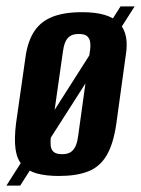

<svg xmlns="http://www.w3.org/2000/svg" viewBox="-34 -541 440 599"><path d="M-14 38 342 -521H386L29 38ZM150 8Q109 8 80.5 0Q52 -8 35.5 -26Q19 -44 14.5 -75.5Q10 -107 16 -156L46 -366Q53 -413 73 -443.5Q93 -474 129.5 -488.5Q166 -503 222 -503Q264 -503 292.5 -494.5Q321 -486 337.5 -469Q354 -452 359 -426.5Q364 -401 358 -366L329 -156Q320 -92 298.5 -56Q277 -20 240.5 -6Q204 8 150 8ZM160 -60Q178 -60 188 -67.5Q198 -75 203 -88Q208 -101 210 -118L246 -378Q249 -395 247.5 -408Q246 -421 238 -428Q230 -435 212 -435Q194 -435 184 -428Q174 -421 169 -408Q164 -395 162 -378L125 -118Q123 -101 124 -88Q125 -75 133 -67.5Q141 -60 160 -60Z"/></svg>

Font: Alumni Sans
Style: Bold Italic
Weight: 700
Italic angle: -8°
Designer: Robert E. Leuschke
Foundry: Robert E. Leuschke
Version: Version 1.016